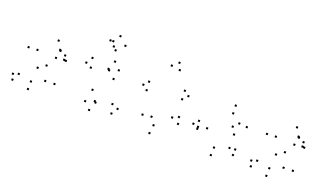

<svg xmlns="http://www.w3.org/2000/svg" viewBox="-72 -1319 3243 1877"><g transform="rotate(20 1550.0 -380.5)"><path d="M496 -108V-128H476V-108ZM361.5 -251.5V-271.5H341.5V-251.5ZM225.8 -364.7V-384.7H205.8V-364.7ZM434.5 -440.8V-460.8H414.5V-440.8ZM441.2 -432.7V-452.7H421.2V-432.7ZM422.7 -353V-373H402.7V-353ZM523.2 -358.7V-378.7H503.2V-358.7ZM499 -406V-426H479V-406ZM503.7 -362.7V-382.7H483.7V-362.7ZM389.5 -520.7V-540.7H369.5V-520.7ZM135.3 -359.7V-379.7H115.3V-359.7ZM287 -201.2V-221.2H267V-201.2ZM400.8 -105V-125H380.8V-105ZM271.3 -52.3V-72.3H251.3V-52.3ZM134.3 -81.3V-101.3H114.3V-81.3ZM80 -63.3V-83.3H60V-63.3ZM95 -8V-28H75V-8ZM269.2 26.7V6.7H249.2V26.7Z M1118 -27.5V-47.5H1098V-27.5ZM1159 -90.3V-110.3H1139V-90.3ZM1096 -117.3V-137.3H1076V-117.3ZM934.7 -74.7V-94.7H914.7V-74.7ZM924 -85.5V-105.5H904V-85.5ZM1022.3 -351.7V-371.7H1002.3V-351.7ZM1041.5 -448.7V-468.7H1021.5V-448.7ZM977.7 -516.2V-536.2H957.7V-516.2ZM758.3 -474.7V-494.7H738.3V-474.7ZM717.3 -411.5V-431.5H697.3V-411.5ZM775.2 -380V-400H755.2V-380ZM941.7 -427.7V-447.7H921.7V-427.7ZM952.5 -416.8V-436.8H932.5V-416.8ZM864.8 -182V-202H844.8V-182ZM835.2 -53.2V-73.2H815.2V-53.2ZM900.8 14.8V-5.2H880.8V14.8ZM1020.2 -696.3V-716.3H1000.2V-696.3ZM942.8 -768V-788H922.8V-768ZM865.3 -696V-716H845.3V-696ZM916.2 -651.3V-671.3H896.2V-651.3ZM893.8 -698V-718H873.8V-698ZM945.2 -621.8V-641.8H925.2V-621.8Z M1764.5 -154.5V-174.5H1744.5V-154.5ZM1750.2 -220.8V-240.8H1730.2V-220.8ZM1689.3 -194V-214H1669.3V-194ZM1544.2 -60V-80H1524.2V-60ZM1496.8 -132.2V-152.2H1476.8V-132.2ZM1601.2 -654.3V-674.3H1581.2V-654.3ZM1573.5 -721.2V-741.2H1553.5V-721.2ZM1512.5 -669.3V-689.3H1492.5V-669.3ZM1407.2 -121.3V-141.3H1387.2V-121.3ZM1532.8 25.3V5.3H1512.8V25.3ZM1720 -395V-415H1700V-395ZM1767.2 -444.3V-464.3H1747.2V-444.3ZM1716.5 -482.2V-502.2H1696.5V-482.2ZM1357.3 -445.7V-465.7H1337.3V-445.7ZM1315.2 -399.3V-419.3H1295.2V-399.3ZM1363.5 -359.2V-379.2H1343.5V-359.2Z M2373.2 -52.3V-72.3H2353.2V-52.3ZM2375.2 -110.7V-130.7H2355.2V-110.7ZM2318 -105.8V-125.8H2298V-105.8ZM2174 -57.5V-77.5H2154V-57.5ZM2046.3 -211.5V-231.5H2026.3V-211.5ZM2236.3 -436.2V-456.2H2216.3V-436.2ZM2326.3 -363.3V-383.3H2306.3V-363.3ZM2276.2 -312.3V-332.3H2256.2V-312.3ZM1947 -252.7V-272.7H1927V-252.7ZM1905 -207.7V-227.7H1885V-207.7ZM1957.8 -174.3V-194.3H1937.8V-174.3ZM2314.5 -244.3V-264.3H2294.5V-244.3ZM2407.3 -355V-375H2387.3V-355ZM2233.7 -515.7V-535.7H2213.7V-515.7ZM1957.8 -194.8V-214.8H1937.8V-194.8ZM2170.3 22.3V2.3H2150.3V22.3Z M2976 -108V-128H2956V-108ZM2841.5 -251.5V-271.5H2821.5V-251.5ZM2705.8 -364.7V-384.7H2685.8V-364.7ZM2914.5 -440.8V-460.8H2894.5V-440.8ZM2921.2 -432.7V-452.7H2901.2V-432.7ZM2902.7 -353V-373H2882.7V-353ZM3003.2 -358.7V-378.7H2983.2V-358.7ZM2979 -406V-426H2959V-406ZM2983.7 -362.7V-382.7H2963.7V-362.7ZM2869.5 -520.7V-540.7H2849.5V-520.7ZM2615.3 -359.7V-379.7H2595.3V-359.7ZM2767 -201.2V-221.2H2747V-201.2ZM2880.8 -105V-125H2860.8V-105ZM2751.3 -52.3V-72.3H2731.3V-52.3ZM2614.3 -81.3V-101.3H2594.3V-81.3ZM2560 -63.3V-83.3H2540V-63.3ZM2575 -8V-28H2555V-8ZM2749.2 26.7V6.7H2729.2V26.7Z"/></g></svg>

Font: Monaspace Radon Dots Var
Style: Regular
Weight: 400
Designer: Riley Cran and the Lettermatic Team
Version: Version 1.100 (Monaspace Radon Dots)